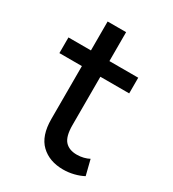

<svg xmlns="http://www.w3.org/2000/svg" viewBox="-161 -724 745 828"><g transform="rotate(30 211.5 -309.5)"><path d="M282 15Q213.5 15 171.8 -25Q130 -65 130 -148.5V-634H222V-490H365.5V-412H222V-171.5Q222 -115.5 242.2 -92.8Q262.5 -70 301.5 -70Q319 -70 334.8 -74Q350.5 -78 362.5 -84.5L381.5 -9Q361 2 335 8.5Q309 15 282 15ZM18 -412V-490H144V-412Z"/></g></svg>

Font: Geologica Roman Light
Style: Regular
Weight: 300
Designer: Sindre Bremnes, Frode Helland
Foundry: Monokrom Skriftforlag AS
Version: Version 1.010;gftools[0.9.28]